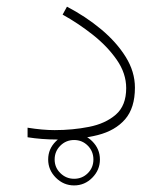

<svg xmlns="http://www.w3.org/2000/svg" viewBox="-20 -421 489 578"><path d="M125 59.1Q125 27.3 148.2 4.4Q171.4 -18.6 203.1 -18.6Q234.9 -18.6 257.8 4.4Q280.8 27.3 280.8 59.1Q280.8 90.8 257.8 114Q234.9 137.2 203.1 137.2Q171.4 137.2 148.2 114Q125 90.8 125 59.1ZM144.5 59.1Q144.5 83.5 161.9 100.3Q179.2 117.2 203.1 117.2Q227.5 117.2 244.4 100.3Q261.2 83.5 261.2 59.1Q261.2 34.7 244.4 17.6Q227.5 0.5 203.1 0.5Q178.7 0.5 161.6 17.6Q144.5 34.7 144.5 59.1ZM144.5 -29.3Q198.7 -29.3 248 -39.1Q297.4 -48.8 328.6 -75.9Q359.9 -103 359.9 -155.8Q359.9 -200.2 331.5 -241Q303.2 -281.7 259.3 -316.4Q215.3 -351.1 168.5 -377L181.6 -400.9Q237.8 -371.6 284.2 -333Q330.6 -294.4 358.4 -249.8Q386.2 -205.1 386.2 -157.2Q386.2 -96.2 356.7 -62Q327.1 -27.8 274.4 -14.4Q221.7 -1 151.9 -1Q105.5 -1 63 -7.8V-36.6Q107.9 -29.3 144.5 -29.3Z"/></svg>

Font: Vazirmatn UI FD Thin
Style: Regular
Weight: 100
Designer: Saber Rastikerdar
Foundry: Saber Rastikerdar
Version: Version 33.003